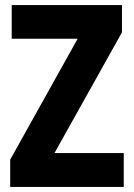

<svg xmlns="http://www.w3.org/2000/svg" viewBox="-20 -785 525 754"><path d="M466 -51V-184H194L459 -658V-765H26V-633H285L20 -158V-51Z"/></svg>

Font: Noto Sans Tamil UI Condensed ExtraBold
Style: Regular
Weight: 800
Width: 3
Designer: Jelle Bosma - Monotype Design Team
Foundry: Monotype Imaging Inc.
Version: Version 2.004